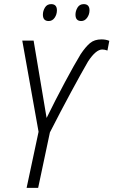

<svg xmlns="http://www.w3.org/2000/svg" viewBox="-20 -911 550 931"><path d="M256 -861Q256 -891 228 -891Q208 -891 198 -874.5Q188 -858 188 -840Q188 -809 216 -809Q234 -809 245 -825Q256 -841 256 -861ZM414 -861Q414 -891 386 -891Q366 -891 356 -874.5Q346 -858 346 -840Q346 -809 374 -809Q391 -809 402.5 -825Q414 -841 414 -861ZM165 0 222 -269Q274 -371 324.5 -464.5Q375 -558 407 -613Q445 -671 476 -671Q487 -671 501 -666L510 -713Q493 -720 472 -720Q438 -720 416.5 -702Q395 -684 371 -648Q340 -597 294 -511Q248 -425 206 -339L143 -714H88L167 -272L109 0Z"/></svg>

Font: Noto Sans UI SemiCondensed Light
Style: Italic
Weight: 300
Width: 4
Designer: Monotype Design Team
Foundry: Monotype Imaging Inc.
Version: 1.001